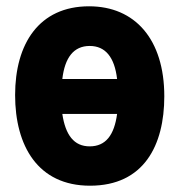

<svg xmlns="http://www.w3.org/2000/svg" viewBox="-20 -580 570 610"><path d="M266 10C437 10 502 -118 502 -274C502 -455 409 -560 263 -560C104 -560 28 -441 28 -278C28 -117 100 10 266 10ZM265 -434C315 -434 344 -398 352 -329H178C186 -397 214 -434 265 -434ZM265 -115C215 -115 188 -151 178 -218H352C343 -151 316 -115 265 -115Z"/></svg>

Font: Noto Sans Mono Condensed ExtraBold
Style: Regular
Weight: 800
Width: 3
Designer: Monotype Design Team
Foundry: Monotype Imaging Inc.
Version: Version 2.014